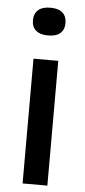

<svg xmlns="http://www.w3.org/2000/svg" viewBox="-55 -803 371 834"><g transform="rotate(5 130.5 -385.5)"><path d="M76.5 0V-544H184.5V0ZM130.5 -650Q95.5 -650 77.5 -665.8Q59.5 -681.5 59.5 -710Q59.5 -739 77.5 -755Q95.5 -771 130.5 -771Q166 -771 183.8 -755Q201.5 -739 201.5 -710Q201.5 -681.5 183.8 -665.8Q166 -650 130.5 -650Z"/></g></svg>

Font: Encode Sans SemiExpanded Medium
Style: Regular
Weight: 500
Width: 6
Designer: Multiple Designers
Foundry: Impallari Type
Version: Version 3.002